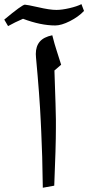

<svg xmlns="http://www.w3.org/2000/svg" viewBox="-72 -880 418 910"><path d="M186 -545.9Q192.9 -347.7 192.9 -314.9V-272Q192.9 -185.5 185.1 0L130.9 9.8Q128.9 -149.4 123.5 -254.9L121.1 -306.2Q115.7 -424.8 98.6 -607.9L97.7 -624Q97.7 -660.6 116.5 -682.6Q135.3 -704.6 175.8 -712.9Q187 -668.5 196.8 -639.2L217.8 -573.2ZM189.9 -759.3Q121.1 -759.3 37.1 -791Q-1.5 -774.4 -33.7 -756.3L-51.8 -787.1Q33.2 -857.9 45.9 -857.9Q54.7 -857.9 109.4 -845.7Q163.6 -833 195.3 -833Q221.2 -833 257.1 -841.3Q293 -849.6 314 -860.4L326.2 -828.1Q299.8 -800.3 259.3 -779.8Q218.8 -759.3 189.9 -759.3Z"/></svg>

Font: Droid Arabic Naskh Colored
Style: Regular
Weight: 400
Designer: Pascal Zoghbi
Foundry: Ascender Corporation
Version: Version 1.00